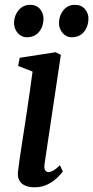

<svg xmlns="http://www.w3.org/2000/svg" viewBox="-20 -784 395 814"><path d="M126.5 10Q103 10 86.5 2.8Q70 -4.5 62 -18.8Q54 -33 56 -55Q58 -74.5 63 -108.5Q68 -142.5 74.8 -186.2Q81.5 -230 89.2 -279.5Q97 -329 104.2 -380.5Q111.5 -432 118 -480.5L57 -504.5L63.5 -539L215.5 -562.5L238 -551.5L169 -90Q166 -72 171 -63.2Q176 -54.5 184.5 -54.5Q194.5 -54.5 205.8 -60.8Q217 -67 234 -83.5L246.5 -57Q241 -49 225.2 -33Q209.5 -17 184.5 -3.5Q159.5 10 126.5 10ZM93.5 -626Q70.5 -626 54.8 -644.5Q39 -663 39.5 -688Q40.5 -719.5 59.5 -741.5Q78.5 -763.5 107.5 -763.5Q135 -763.5 149.8 -745.5Q164.5 -727.5 164.5 -704Q164 -671.5 145.5 -648.8Q127 -626 93.5 -626ZM283.5 -626Q261 -626 245.2 -644.5Q229.5 -663 230 -688Q231 -719.5 249.5 -741.5Q268 -763.5 298 -763.5Q325 -763.5 340.2 -745.5Q355.5 -727.5 355 -704Q354.5 -671.5 335.8 -648.8Q317 -626 283.5 -626Z"/></svg>

Font: Merriweather 28pt Medium
Style: Italic
Weight: 500
Italic angle: -7.8°
Version: Version 2.101